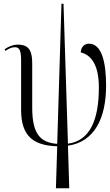

<svg xmlns="http://www.w3.org/2000/svg" viewBox="-20 -780 593 1037"><path d="M282 237H354L347 7C491 -14 553 -142 553 -318C553 -447 528 -544 461 -544C438 -544 418 -529 416 -497C470 -484 514 -433 514 -308C514 -136 468 -20 347 -4L323 -760H312L289 -3C197 -10 154 -57 154 -199V-435C154 -496 143 -539 77 -539C51 -539 28 -530 5 -514L9 -505C29 -519 45 -525 61 -525C88 -525 94 -501 94 -451V-186C94 -43 162 6 289 10Z"/></svg>

Font: Noto Serif Display ExtraCondensed Light
Style: Regular
Weight: 300
Width: 2
Designer: Monotype Design Team
Foundry: Monotype Imaging Inc.
Version: Version 2.009